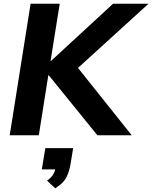

<svg xmlns="http://www.w3.org/2000/svg" viewBox="-20 -725 816 1029"><path d="M32 0 144 -705H300L251 -398H253L586 -705H776L398 -361L686 0H502L241 -322H239L188 0ZM276 284 232 243Q252 229 262 214.5Q272 200 276 183H204L223 69H372L359 149Q352 194 335.5 226Q319 258 276 284Z"/></svg>

Font: Mulish ExtraBold
Style: Italic
Weight: 800
Italic angle: -9°
Designer: Vernon Adams
Foundry: Vernon Adams
Version: Version 3.603; ttfautohint (v1.8.3)